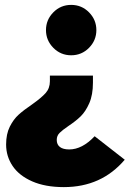

<svg xmlns="http://www.w3.org/2000/svg" viewBox="-20 -538 535 785"><path d="M168 -415Q168 -457 198 -487.5Q228 -518 271 -518Q314 -518 344 -487.5Q374 -457 374 -415Q374 -373 344 -342.5Q314 -312 271 -312Q228 -312 198 -342.5Q168 -373 168 -415ZM5 53Q5 10 20 -20Q35 -50 56 -69Q77 -88 111 -111Q149 -138 166.5 -157.5Q184 -177 184 -206V-229H360V-200Q360 -150 345 -116Q330 -82 310 -62.5Q290 -43 260 -23Q235 -6 223.5 5.5Q212 17 212 34Q212 53 225 63Q238 73 263 73Q316 73 367 19L490 115Q395 227 241 227Q165 227 111.5 203.5Q58 180 31.5 140.5Q5 101 5 53Z"/></svg>

Font: Fira Sans Black
Style: Regular
Weight: 900
Designer: Carrois Corporate & Edenspiekermann AG
Foundry: Carrois Corporate GbR & Edenspiekermann AG
Version: Version 4.203